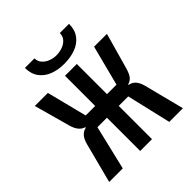

<svg xmlns="http://www.w3.org/2000/svg" viewBox="-197 -860 994 994"><g transform="rotate(-45 300.0 -363.0)"><path d="M146.5 -284V-288Q109.5 -298.5 94.5 -351.5L39.5 -550.5H135L191 -329.5H260.5V-550.5H347V-329.5H416.5L473.5 -550.5H567.5L511.5 -351.5Q503 -322.5 491.8 -308Q480.5 -293.5 460.5 -288V-284Q482 -280.5 496 -264.5Q510 -248.5 517.5 -219L573.5 0H473.5L416.5 -243.5H347V0H260.5V-243.5H191L133 0H33.5L90.5 -219Q105 -276.5 146.5 -284ZM142.5 -726H212.5Q212.5 -703.5 226.8 -687.8Q241 -672 262 -664.2Q283 -656.5 304 -656.5Q327 -656.5 348.5 -664Q370 -671.5 384 -687Q398 -702.5 398 -726H465.5Q465.5 -681.5 443.5 -652.5Q421.5 -623.5 384.5 -610Q347.5 -596.5 302 -596.5Q257.5 -596.5 221.5 -610.2Q185.5 -624 164 -653Q142.5 -682 142.5 -726Z"/></g></svg>

Font: JuliaMono Medium
Style: Regular
Weight: 500
Monospace: yes
Designer: cormullion
Foundry: corm
Version: Version 0.054; ttfautohint (v1.8.4)